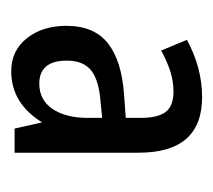

<svg xmlns="http://www.w3.org/2000/svg" viewBox="-39 -723 380 342"><g transform="rotate(90 151.0 -552.0)"><path d="M153 -722Q252 -722 252 -609V-388H209L198 -437Q164 -382 107 -382Q70 -382 48 -410Q26 -438 26 -480Q26 -530 57.5 -554.5Q89 -579 149 -583L190 -586V-612Q190 -643 179.5 -657Q169 -671 143 -671Q125 -671 107.5 -665.5Q90 -660 70 -649L51 -695Q101 -722 153 -722ZM160 -541Q122 -538 105 -524Q88 -510 88 -481Q88 -432 129 -432Q158 -432 174 -455.5Q190 -479 190 -519V-544Z"/></g></svg>

Font: Noto Sans Bengali ExtraCondensed
Style: Regular
Weight: 400
Width: 2
Designer: Jelle Bosma - Monotype Design Team
Foundry: Monotype Imaging Inc.
Version: Version 2.003; ttfautohint (v1.8.4.7-5d5b)